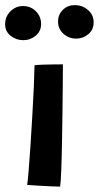

<svg xmlns="http://www.w3.org/2000/svg" viewBox="-54 -708 377 731"><path d="M175 2.5Q165 2.5 142 1.5Q119 0.5 93.5 -1Q68 -2.5 49.5 -4Q51.5 -17 55 -57.2Q58.5 -97.5 62 -153Q65.5 -208.5 69 -267.2Q72.5 -326 74.8 -377.2Q77 -428.5 77.5 -459.5Q87 -461 109.2 -461.8Q131.5 -462.5 153.8 -462.8Q176 -463 185.5 -463Q185.5 -435 185 -385.5Q184.5 -336 183.8 -277Q183 -218 182 -161Q181 -104 179.2 -60Q177.5 -16 175 2.5ZM236.5 -561Q208 -561 187.5 -579.5Q167 -598 167 -626Q167 -653 185.5 -670.8Q204 -688.5 230 -688.5Q259.5 -688.5 281 -670Q302.5 -651.5 302.5 -623Q302.5 -594.5 282.2 -577.8Q262 -561 236.5 -561ZM34.5 -555Q7.5 -555 -13.5 -571.8Q-34.5 -588.5 -34.5 -615.5Q-34.5 -645 -14.2 -665Q6 -685 33.5 -685Q63 -685 82.8 -665Q102.5 -645 102.5 -616.5Q102.5 -589.5 82 -572.2Q61.5 -555 34.5 -555Z"/></svg>

Font: Grandstander Medium
Style: Regular
Weight: 500
Designer: Tyler Finck
Foundry: Etcetera Type Co
Version: Version 1.200; ttfautohint (v1.8.3)